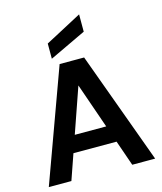

<svg xmlns="http://www.w3.org/2000/svg" viewBox="-137 -1059 980 1158"><g transform="rotate(-15 353.5 -479.5)"><path d="M22 0 277 -700H430L686 0H543L353 -546L163 0ZM135 -159 170 -264H527L562 -159ZM240 -743V-838L468 -959V-851Z"/></g></svg>

Font: DM Sans 24pt
Style: Bold
Weight: 700
Designer: Colophon Foundry, Jonny Pinhorn
Foundry: Colophon Foundry
Version: Version 4.004;gftools[0.9.30]